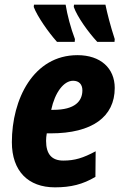

<svg xmlns="http://www.w3.org/2000/svg" viewBox="-20 -795 525 825"><path d="M225 -615H301L302 -627C284 -674 269 -731 262 -775H126L125 -765C140 -725 188 -656 225 -615ZM398 -615H472L473 -627C454 -685 441 -737 433 -775H298L297 -765C312 -723 358 -658 398 -615ZM216 10C285 10 336 -3 390 -35L391 -145C337 -116 301 -105 252 -105C203 -105 178 -132 178 -190C178 -200 179 -211 181 -222H198C376 -222 473 -293 473 -417C473 -502 412 -558 313 -558C123 -558 31 -368 31 -184C31 -60 101 10 216 10ZM200 -323C216 -398 254 -448 294 -448C320 -448 334 -432 334 -407C334 -361 303 -323 209 -323Z"/></svg>

Font: Noto Sans Display SemiCondensed Extra
Style: Italic
Weight: 800
Width: 4
Italic angle: -12°
Designer: Monotype Design Team
Foundry: Monotype Imaging Inc.
Version: Version 1.900